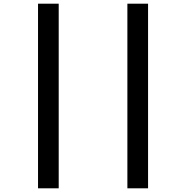

<svg xmlns="http://www.w3.org/2000/svg" viewBox="-20 -780 1008 1040"><path d="M186 240H298V-760H186ZM670 240H782V-760H670Z"/></svg>

Font: Noto Sans Display
Style: Bold
Weight: 700
Designer: Monotype Design Team
Foundry: Monotype Imaging Inc.
Version: Version 1.900